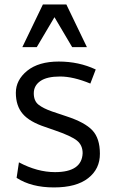

<svg xmlns="http://www.w3.org/2000/svg" viewBox="-20 -820 505 852"><path d="M50.3 0ZM79.1 -610.8 170.4 -800.3H274.4L365.7 -610.8H300.3L221.7 -743.7L143.1 -610.8ZM53.7 -30.8 64 -99.6Q145.5 -56.2 224.1 -56.2Q343.3 -56.2 346.7 -140.1Q346.7 -175.8 321.3 -196.3Q295.9 -216.8 221.7 -242.2L181.2 -256.3Q111.3 -279.3 81.1 -314.5Q50.3 -350.1 50.3 -408.2Q50.3 -464.8 100.6 -505.9Q151.4 -546.9 240.7 -546.9Q330.1 -546.9 404.8 -511.7L380.9 -449.2Q305.2 -480.5 246.6 -480.5Q188 -480.5 158.9 -460.2Q129.9 -439.9 129.9 -406Q129.9 -372.1 150.9 -355.5Q171.9 -338.9 211.4 -325.2Q251 -311.5 275.4 -303.7Q356.4 -277.3 389.9 -241.7Q423.3 -206.1 423.3 -138.2Q423.8 -70.3 371.1 -29.3Q318.8 11.7 219.7 11.7Q219.2 11.7 218.8 11.7Q119.1 11.7 53.7 -30.8Z"/></svg>

Font: Oxygen
Style: Normal
Weight: 400
Designer: Vernon Adams
Foundry: Vernon Adams
Version: Version Release 0.2.2 webfont; ttfautohint (v0.8.52-bc40) -l